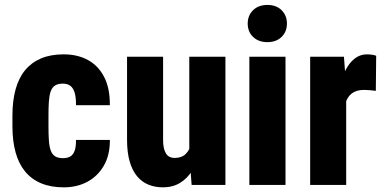

<svg xmlns="http://www.w3.org/2000/svg" viewBox="-20 -762 1588 791"><path d="M239.7 -110.4Q257.3 -110.4 269.3 -117.2Q281.2 -124 287.4 -140.6Q293.5 -157.2 293 -185.5H432.6Q433.1 -123 407.7 -79.3Q382.3 -35.6 339.6 -12.9Q296.9 9.8 242.7 9.8Q189.5 9.8 149.7 -6.8Q109.9 -23.4 83.5 -55.4Q57.1 -87.4 44.2 -134.3Q31.2 -181.2 31.2 -242.2V-286.1Q31.2 -346.7 44.2 -393.8Q57.1 -440.9 83.5 -472.9Q109.9 -504.9 149.4 -521.5Q189 -538.1 242.2 -538.1Q299.3 -538.1 342 -514.9Q384.8 -491.7 408.9 -445.3Q433.1 -398.9 432.6 -328.6H293Q293.5 -358.9 288.1 -378.4Q282.7 -397.9 270.8 -407.7Q258.8 -417.5 238.8 -417.5Q218.3 -417.5 206.3 -409.4Q194.3 -401.4 188.7 -385Q183.1 -368.7 181.4 -344Q179.7 -319.3 179.7 -286.1V-242.2Q179.7 -208 181.4 -183.1Q183.1 -158.2 189 -142.1Q194.8 -126 206.8 -118.2Q218.8 -110.4 239.7 -110.4Z M759.8 -127.4V-528.3H908.7V0H769.5ZM775.4 -235.8 814 -236.8Q814 -183.6 803.5 -138.4Q793 -93.3 772.5 -60.1Q752 -26.9 721.7 -8.5Q691.4 9.8 651.4 9.8Q618.7 9.8 591.6 -1.2Q564.5 -12.2 544.7 -35.9Q524.9 -59.6 514.2 -96.9Q503.4 -134.3 503.4 -186.5V-528.3H651.9V-185.5Q651.9 -166 655 -152.1Q658.2 -138.2 664.3 -128.9Q670.4 -119.6 679.2 -115.5Q688 -111.3 699.2 -111.3Q728.5 -111.3 745.1 -127.7Q761.7 -144 768.6 -172.1Q775.4 -200.2 775.4 -235.8Z M1156.2 -528.3V0H1007.3V-528.3ZM1000.5 -665Q1000.5 -698.2 1022.7 -720Q1044.9 -741.7 1081.5 -741.7Q1118.2 -741.7 1140.1 -720Q1162.1 -698.2 1162.1 -665Q1162.1 -631.3 1140.1 -609.9Q1118.2 -588.4 1081.5 -588.4Q1044.9 -588.4 1022.7 -609.9Q1000.5 -631.3 1000.5 -665Z M1406.2 -403.8V0H1257.8V-528.3H1397ZM1529.8 -532.2 1528.3 -387.7Q1519 -389.2 1504.9 -390.4Q1490.7 -391.6 1481 -391.6Q1458.5 -391.6 1442.9 -384.8Q1427.2 -377.9 1417 -364.5Q1406.7 -351.1 1401.9 -331.1Q1397 -311 1397 -285.2L1370.6 -299.8Q1370.6 -352.5 1378.7 -396Q1386.7 -439.5 1402.6 -471.2Q1418.5 -502.9 1440.9 -520.5Q1463.4 -538.1 1491.2 -538.1Q1501 -538.1 1512 -536.6Q1522.9 -535.2 1529.8 -532.2Z"/></svg>

Font: Roboto Condensed ExtraBold
Style: Regular
Weight: 800
Designer: Christian Robertson
Foundry: Google
Version: Version 3.008; 2023